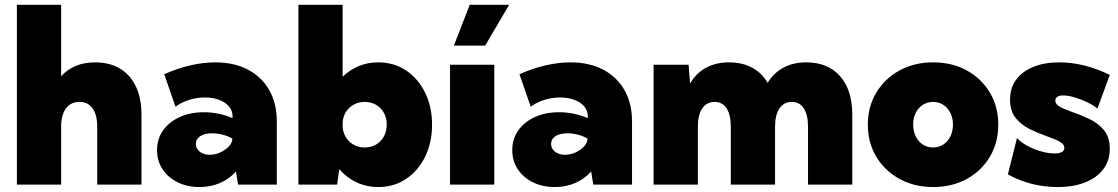

<svg xmlns="http://www.w3.org/2000/svg" viewBox="-20 -752 4555 782"><path d="M48.8 0V-732.4H229V-441.4Q280.3 -498 367.2 -498Q456.1 -498 506.1 -441.7Q556.2 -385.3 556.2 -284.7V0H376V-235.4Q376 -284.2 357.2 -310.5Q338.4 -336.9 303.7 -336.9Q268.1 -336.9 248.5 -310.3Q229 -283.7 229 -235.4V0Z M1107.4 0H949.7L940.9 -53.7Q914.1 -22.9 876 -6.6Q837.9 9.8 793 9.8Q742.7 9.8 703.6 -9.5Q664.6 -28.8 642.1 -62.7Q619.6 -96.7 619.6 -140.1Q619.6 -186 644 -220.7Q668.5 -255.4 711.7 -275.1Q754.9 -294.9 810.5 -294.9Q840.8 -294.9 870.1 -288.8Q899.4 -282.7 927.2 -271V-278.8Q927.2 -301.3 912.8 -318.4Q898.4 -335.4 872.8 -345.2Q847.2 -355 814.5 -355Q781.2 -355 750.2 -345.2Q719.2 -335.4 694.8 -317.4L648.9 -449.7Q702.6 -473.6 755.4 -485.8Q808.1 -498 856.4 -498Q933.1 -498 989.5 -468.5Q1045.9 -439 1076.7 -385Q1107.4 -331.1 1107.4 -257.8ZM834.5 -121.6Q856.4 -121.6 877.7 -131.3Q898.9 -141.1 912.6 -156.2Q926.3 -171.4 926.3 -187V-187.5Q908.7 -197.8 887.2 -203.4Q865.7 -209 844.2 -209Q813.5 -209 795.7 -197.5Q777.8 -186 777.8 -166Q777.8 -153.3 785.2 -143.1Q792.5 -132.8 805.4 -127.2Q818.4 -121.6 834.5 -121.6Z M1353 0H1195.3V-732.4H1375.5V-439.5Q1404.3 -467.3 1440.9 -482.7Q1477.5 -498 1520.5 -498Q1584.5 -498 1633.8 -465.1Q1683.1 -432.1 1711.4 -374.8Q1739.7 -317.4 1739.7 -244.1Q1739.7 -170.9 1711.4 -113.5Q1683.1 -56.2 1633.8 -23.2Q1584.5 9.8 1520.5 9.8Q1472.7 9.8 1431.9 -9.5Q1391.1 -28.8 1361.8 -63ZM1465.3 -151.4Q1491.7 -151.4 1512 -163.3Q1532.2 -175.3 1543.7 -196.5Q1555.2 -217.8 1555.2 -245.1Q1555.2 -271.5 1543.7 -292.2Q1532.2 -313 1512 -325Q1491.7 -336.9 1465.3 -336.9Q1440.9 -336.9 1421.1 -326.2Q1401.4 -315.4 1389.4 -296.9Q1377.4 -278.3 1375.5 -253.9V-235.8Q1377.4 -210.9 1389.4 -191.9Q1401.4 -172.9 1421.1 -162.1Q1440.9 -151.4 1465.3 -151.4Z M1993.2 0H1813V-488.3H1993.2ZM1956.1 -566.4H1828.6L1893.1 -732.4H2053.7Z M2554.2 0H2396.5L2387.7 -53.7Q2360.8 -22.9 2322.8 -6.6Q2284.7 9.8 2239.7 9.8Q2189.5 9.8 2150.4 -9.5Q2111.3 -28.8 2088.9 -62.7Q2066.4 -96.7 2066.4 -140.1Q2066.4 -186 2090.8 -220.7Q2115.2 -255.4 2158.4 -275.1Q2201.7 -294.9 2257.3 -294.9Q2287.6 -294.9 2316.9 -288.8Q2346.2 -282.7 2374 -271V-278.8Q2374 -301.3 2359.6 -318.4Q2345.2 -335.4 2319.6 -345.2Q2293.9 -355 2261.2 -355Q2228 -355 2197 -345.2Q2166 -335.4 2141.6 -317.4L2095.7 -449.7Q2149.4 -473.6 2202.1 -485.8Q2254.9 -498 2303.2 -498Q2379.9 -498 2436.3 -468.5Q2492.7 -439 2523.4 -385Q2554.2 -331.1 2554.2 -257.8ZM2281.2 -121.6Q2303.2 -121.6 2324.5 -131.3Q2345.7 -141.1 2359.4 -156.2Q2373 -171.4 2373 -187V-187.5Q2355.5 -197.8 2334 -203.4Q2312.5 -209 2291 -209Q2260.3 -209 2242.4 -197.5Q2224.6 -186 2224.6 -166Q2224.6 -153.3 2231.9 -143.1Q2239.3 -132.8 2252.2 -127.2Q2265.1 -121.6 2281.2 -121.6Z M3451.2 0H3271V-235.4Q3271 -284.2 3253.9 -310.5Q3236.8 -336.9 3205.1 -336.9Q3172.4 -336.9 3154.5 -310.3Q3136.7 -283.7 3136.7 -235.4V0H2956.5V-235.4Q2956.5 -284.2 2939.5 -310.5Q2922.4 -336.9 2890.6 -336.9Q2857.9 -336.9 2840.1 -310.3Q2822.3 -283.7 2822.3 -235.4V0H2642.1V-488.3H2784.7L2790.5 -412.1Q2815.4 -454.1 2855.7 -476.1Q2896 -498 2949.2 -498Q3002.9 -498 3043 -476.6Q3083 -455.1 3106.4 -414.6Q3131.8 -455.6 3171.4 -476.8Q3210.9 -498 3263.7 -498Q3352.1 -498 3401.6 -441.7Q3451.2 -385.3 3451.2 -284.7Z M3780.8 9.8Q3704.1 9.8 3643.8 -23.2Q3583.5 -56.2 3549.1 -113.5Q3514.6 -170.9 3514.6 -244.1Q3514.6 -317.4 3549.1 -374.8Q3583.5 -432.1 3643.8 -465.1Q3704.1 -498 3780.8 -498Q3857.9 -498 3917.7 -465.1Q3977.5 -432.1 4011.7 -374.8Q4045.9 -317.4 4045.9 -244.1Q4045.9 -170.9 4011.7 -113.5Q3977.5 -56.2 3917.7 -23.2Q3857.9 9.8 3780.8 9.8ZM3780.3 -151.4Q3803.7 -151.4 3822 -163.3Q3840.3 -175.3 3850.8 -196.5Q3861.3 -217.8 3861.3 -245.1Q3861.3 -271.5 3850.8 -292.2Q3840.3 -313 3822 -325Q3803.7 -336.9 3780.3 -336.9Q3756.8 -336.9 3738.5 -325Q3720.2 -313 3709.7 -292.2Q3699.2 -271.5 3699.2 -245.1Q3699.2 -217.8 3709.7 -196.5Q3720.2 -175.3 3738.5 -163.3Q3756.8 -151.4 3780.3 -151.4Z M4085 -41.5 4122.1 -189.9Q4135.3 -174.3 4161.4 -159.7Q4187.5 -145 4218.3 -136Q4249 -127 4274.9 -127Q4294.4 -127 4304.7 -132.8Q4314.9 -138.7 4314.9 -149.4Q4314.9 -160.6 4305.2 -168.7Q4295.4 -176.8 4279.1 -183.6Q4262.7 -190.4 4241.7 -197.8Q4210.4 -209 4176 -225.3Q4141.6 -241.7 4117.7 -270.3Q4093.8 -298.8 4093.8 -346.7Q4093.8 -393.1 4118.4 -427Q4143.1 -460.9 4188.2 -479.5Q4233.4 -498 4294.4 -498Q4396.5 -498 4500 -446.8L4449.7 -309.6Q4434.1 -323.2 4408.7 -335.4Q4383.3 -347.7 4356.7 -355.5Q4330.1 -363.3 4310.5 -363.3Q4294.4 -363.3 4286.4 -357.7Q4278.3 -352.1 4278.3 -342.3Q4278.3 -331.5 4287.8 -323.5Q4297.4 -315.4 4313.7 -308.8Q4330.1 -302.2 4349.6 -294.9Q4382.3 -283.7 4417 -267.3Q4451.7 -251 4475.8 -222.4Q4500 -193.8 4500 -145.5Q4500 -98.1 4473.9 -63.2Q4447.8 -28.3 4400.1 -9.3Q4352.5 9.8 4287.6 9.8Q4179.2 9.8 4085 -41.5Z"/></svg>

Font: Kumbh Sans Black
Style: Regular
Weight: 900
Version: Version 1.005